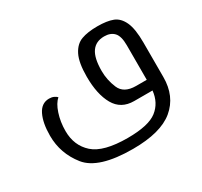

<svg xmlns="http://www.w3.org/2000/svg" viewBox="-148 -676 1163 1108"><g transform="rotate(-30 433.0 -122.0)"><path d="M801 -266V-36Q801 92 714.5 164Q628 236 443 236Q214 236 139.5 142.5Q65 49 65 -69Q65 -154 90.5 -206Q116 -258 167 -258Q185 -258 199 -251.5Q213 -245 218 -237Q191 -215 173.5 -162Q156 -109 156 -48Q156 49 221.5 107.5Q287 166 448 166Q587 166 643.5 122Q700 78 708 0H586Q499 0 459 -70.5Q419 -141 419 -258Q419 -352 443.5 -400.5Q468 -449 510 -464.5Q552 -480 617 -480Q681 -480 719.5 -465Q758 -450 779.5 -403.5Q801 -357 801 -266ZM639 -70H710V-300Q710 -361 687 -385.5Q664 -410 622 -410Q566 -410 538 -370Q510 -330 510 -244Q510 -184 534 -127Q558 -70 639 -70Z"/></g></svg>

Font: El Messiri
Style: Regular
Weight: 400
Designer: Mohamed Gaber
Foundry: Kief Type Foundry
Version: Version 2.006